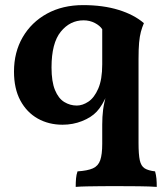

<svg xmlns="http://www.w3.org/2000/svg" viewBox="-20 -487 639 752"><path d="M305.4 -467Q383.9 -467 444.6 -448.2Q505.3 -429.4 543.6 -396.3L380.4 -372.4Q371.4 -386.5 351.4 -397Q331.3 -407.4 307.3 -407.4Q254.3 -407.4 218.1 -362.9Q181.8 -318.4 181.8 -222.8Q181.8 -167.1 195.4 -134.3Q208.9 -101.4 231.7 -87.5Q254.4 -73.6 280.8 -73.6Q303.3 -73.6 326.2 -88.8Q349.1 -104 364.7 -139.7Q380.4 -175.3 380.4 -235.1L399.8 -118.2Q391.7 -98.2 380.7 -79.5Q369.6 -60.9 358.5 -49.4Q337.5 -27.1 301.5 -12.8Q265.6 1.5 225 1.5Q170.8 1.5 127.7 -22.7Q84.7 -47 59.7 -93.4Q34.8 -139.9 34.8 -206.7Q34.8 -282.5 68.9 -341.3Q103.1 -400.1 164.1 -433.6Q225.1 -467 305.4 -467ZM283.6 184.2Q322.9 181.7 343.8 172.4Q364.7 163.1 372.6 140.4Q380.4 117.7 380.4 76.4V0.9Q380.4 -29.9 383.8 -57.2Q387.3 -84.5 397.3 -118.3L380.4 -127.6V-396.3H543.6Q536.6 -380.1 531.8 -362.4Q527.1 -344.8 524.8 -319.8Q522.6 -294.9 522.6 -256.5V73.2Q522.6 117.7 527.5 140.6Q532.5 163.6 546.7 172.4Q560.9 181.2 587.4 184.2Q591.4 198.5 592.7 212.6Q594 226.8 594 245Q568.2 243 523.1 242.5Q477.9 242 438.1 242Q408.8 242 377.9 242.2Q347 242.5 320.5 243Q294 243.5 276.5 245Q276.5 226.8 277.8 212.1Q279 197.5 283.6 184.2Z"/></svg>

Font: Vollkorn
Style: Regular
Weight: 400
Designer: Friedrich Althausen
Foundry: Friedrich Althausen
Version: Version 5.001